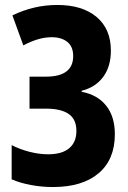

<svg xmlns="http://www.w3.org/2000/svg" viewBox="-20 -744 516 774"><path d="M193 10Q149 10 105.5 2Q62 -6 27 -21V-159Q60 -142 99 -132Q138 -122 174 -122Q230 -122 259 -146.5Q288 -171 288 -216Q288 -263 257 -284.5Q226 -306 166 -306H99V-435H165Q275 -435 275 -518Q275 -556 251.5 -575Q228 -594 188 -594Q136 -594 74 -561L30 -682Q117 -724 211 -724Q312 -724 369.5 -675.5Q427 -627 427 -540Q427 -476 396 -434Q365 -392 309 -378V-374Q373 -362 408 -318Q443 -274 443 -203Q443 -101 377.5 -45.5Q312 10 193 10Z"/></svg>

Font: Noto Sans ExtraCondensed ExtraBold
Style: Regular
Weight: 800
Width: 2
Designer: Monotype Design Team
Foundry: Monotype Imaging Inc.
Version: Version 2.013; ttfautohint (v1.8.4.7-5d5b)